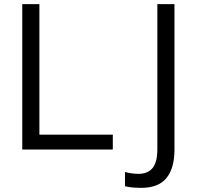

<svg xmlns="http://www.w3.org/2000/svg" viewBox="-20 -725 954 931"><path d="M88 0ZM88 0V-705H171V-72H527V0ZM664 186Q648 186 627.5 184.5Q607 183 586 178V109Q605 114 621.5 116Q638 118 651 118Q697 118 720 89.5Q743 61 743 -1V-705H826V0Q826 91 787 138.5Q748 186 664 186Z"/></svg>

Font: Winston
Style: Regular
Weight: 400
Designer: Original fonts by Vernon Adams / Changes by Cristiano Sobral
Foundry: Original fonts by Vernon Adams / Changes by Cristiano Sobral
Version: Version 2.503;July 17, 2020;FontCreator 13.0.0.2655 64-bit